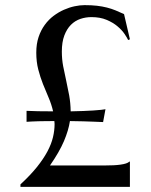

<svg xmlns="http://www.w3.org/2000/svg" viewBox="-20 -732 592 752"><path d="M84 -297.9Q100.6 -296.9 129.2 -296.4Q157.7 -295.9 188 -295.9Q181.6 -323.7 170.4 -349.6Q159.2 -375.5 148.4 -402.6Q137.7 -429.7 129.9 -459.7Q122.1 -489.7 122.1 -525.9Q122.1 -560.1 131.1 -586.9Q140.1 -613.8 155.3 -634.5Q170.4 -655.3 189.9 -669.9Q209.5 -684.6 230.5 -693.8Q251.5 -703.1 272.5 -707.5Q293.5 -711.9 311 -711.9Q338.4 -711.9 359.6 -709.5Q380.9 -707 398.9 -702.4Q417 -697.8 432.9 -691.2Q448.7 -684.6 465.8 -676.8L488.8 -578.1L481.9 -575.2Q478 -584 467.8 -599.1Q457.5 -614.3 440.2 -628.9Q422.9 -643.6 397.5 -654.3Q372.1 -665 337.9 -665Q315.9 -665 294.9 -658Q273.9 -650.9 257.8 -634.8Q241.7 -618.7 231.9 -592.8Q222.2 -566.9 222.2 -529.8Q222.2 -500 227.5 -472.2Q232.9 -444.3 239.3 -416Q245.6 -387.7 251 -358.2Q256.3 -328.6 256.8 -295.9Q310.1 -296.9 346.2 -299.3Q382.3 -301.8 393.1 -304.2L383.8 -253.9Q367.2 -254.4 347.2 -255.4Q330.1 -256.3 306.4 -256.8Q282.7 -257.3 253.9 -257.8Q248.5 -221.7 230.5 -179.2Q212.4 -136.7 175.8 -84H394Q409.7 -84 424.6 -84.7Q439.5 -85.4 451.9 -87.2Q464.4 -88.9 473.4 -91.8Q482.4 -94.7 486.8 -99.1H488.8V0H60.1V-9.8Q98.6 -45.4 124.5 -77.6Q150.4 -109.9 165.8 -138.9Q181.2 -168 187.5 -194.6Q193.8 -221.2 193.8 -246.1Q193.8 -249 193.4 -252Q192.9 -254.9 192.9 -257.8Q177.2 -257.8 161.1 -257.6Q145 -257.3 130.6 -257.1Q116.2 -256.8 104 -256.1Q91.8 -255.4 84 -254.9Z"/></svg>

Font: Marcellus
Style: Regular
Weight: 400
Designer: Astigmatic (AOETI)
Foundry: Astigmatic (AOETI)
Version: Version 1.000